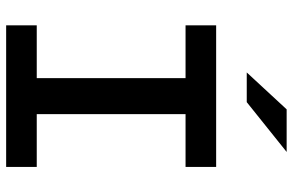

<svg xmlns="http://www.w3.org/2000/svg" viewBox="-188 -788 975 640"><g transform="rotate(90 300.0 -467.5)"><path d="M64 0V-102H240V-598H64V-700H536V-598H360V-102H536V0ZM221 -802 344 -935H486L320 -802Z"/></g></svg>

Font: Red Hat Mono Medium
Style: Regular
Weight: 500
Monospace: yes
Designer: Pentagram, MCKL
Foundry: Pentagram, MCKL
Version: Version 1.023; ttfautohint (v1.8.3)